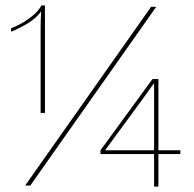

<svg xmlns="http://www.w3.org/2000/svg" viewBox="-20 -685 715 709"><path d="M133 -665H146V-268H130V-578Q130 -595 130.5 -611Q131 -627 132 -643Q113 -617 82 -598.5Q51 -580 21 -568V-581Q39 -587 61 -599.5Q83 -612 103 -629Q123 -646 133 -665ZM73 0 538 -660H557L92 0ZM646 -130V-116H565V4H549V-116H351V-130L543 -393H565V-130ZM368 -130H549V-335Q549 -346 549 -356.5Q549 -367 549 -377H548Q540 -366 532 -354.5Q524 -343 516 -332Z"/></svg>

Font: Kantumruy Pro Thin
Style: Regular
Weight: 250
Version: Version 1.002